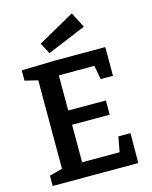

<svg xmlns="http://www.w3.org/2000/svg" viewBox="-136 -1030 885 1118"><g transform="rotate(-15 306.5 -471.0)"><path d="M484 -180H557L556 0H40V-62L118 -83V-616L40 -635V-697L239 -702H545V-529H471L455 -613H241V-401H468V-315H241V-89H467ZM222 -752 187 -818 407 -942 455 -849Z"/></g></svg>

Font: Bitter SemiBold
Style: Regular
Weight: 600
Designer: Sol Matas, and Bitter project Authors
Foundry: Sol Matas
Version: Version 2.001